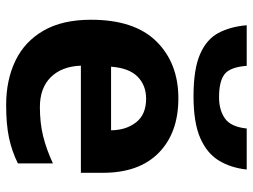

<svg xmlns="http://www.w3.org/2000/svg" viewBox="-120 -701 831 631"><g transform="rotate(90 295.5 -385.5)"><path d="M303.2 -556.2Q416.5 -556.2 482.2 -491.7Q547.9 -427.2 547.9 -308.1V-235.8H195.8Q198.2 -172.9 233.6 -137Q269 -101.1 332 -101.1Q384.3 -101.1 427.7 -111.8Q471.2 -122.6 517.1 -144V-28.8Q476.6 -8.8 432.4 0.5Q388.2 9.8 325.2 9.8Q243.2 9.8 179.9 -20.5Q116.7 -50.8 80.8 -112.8Q44.9 -174.8 44.9 -269Q44.9 -412.1 116.2 -484.1Q187.5 -556.2 303.2 -556.2ZM304.2 -450.2Q260.7 -450.2 232.2 -422.4Q203.6 -394.5 199.2 -335H408.2Q407.7 -384.3 382.1 -417.2Q356.4 -450.2 304.2 -450.2ZM537.1 -780.8Q531.7 -729 507.8 -689.5Q483.9 -649.9 433.1 -627.9Q382.3 -606 296.4 -606Q208 -606 158.7 -627.2Q109.4 -648.4 88.4 -687.7Q67.4 -727.1 63 -780.8H196.3Q200.7 -725.6 224.1 -707.8Q247.6 -689.9 299.3 -689.9Q342.3 -689.9 369.6 -709.5Q397 -729 402.3 -780.8Z"/></g></svg>

Font: Open Sans
Style: Bold
Weight: 700
Designer: Monotype Design Team
Foundry: Monotype Imaging Inc.
Version: Version 3.000; ttfautohint (v1.8.4)